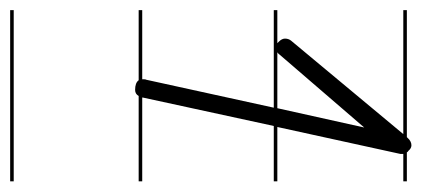

<svg xmlns="http://www.w3.org/2000/svg" viewBox="-246 -345 830 378"><g transform="rotate(90 169.0 -156.0)"><path d="M337 -535H283V-533V-529L230 -287H337V-280H228L172 -22V-21H337V-14H169Q165 -7 157 -7Q143 -7 138 -14H0V-21H136V-23Q136 -28 137 -29L192 -280H0V-287H65Q64 -288 62 -290Q56 -296 56 -302Q56 -309 60 -314L244 -535H0V-542H250L251 -543Q258 -551 266 -551Q272 -551 277 -545Q279 -544 280 -542H337ZM88 -292Q86 -289 83 -287H193L231 -458ZM337 239H0V232H337Z"/></g></svg>

Font: Gruenewald VA 1. Klasse
Style: Regular
Weight: 400
Designer: Peter Wiegel
Foundry: Peter Wiegel, nach dem Schriftentwurf von Dr. H. Gr¸newald
Version: Version 0.007